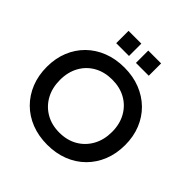

<svg xmlns="http://www.w3.org/2000/svg" viewBox="-249 -1165 1370 1370"><g transform="rotate(45 436.0 -480.0)"><path d="M435.5 12.5Q348 12.5 275.5 -16Q203 -44.5 150.5 -97Q98 -149.5 69.2 -221.2Q40.5 -293 40.5 -379.5Q40.5 -465 69.2 -536Q98 -607 150.5 -658.8Q203 -710.5 275.5 -739Q348 -767.5 435.5 -767.5Q523.5 -767.5 595.8 -739Q668 -710.5 720.8 -658.8Q773.5 -607 802.2 -536Q831 -465 831 -379.5Q831 -293 802.2 -221.2Q773.5 -149.5 720.8 -97Q668 -44.5 595.8 -16Q523.5 12.5 435.5 12.5ZM435.5 -110Q513.5 -110 572.5 -144.2Q631.5 -178.5 665 -239.2Q698.5 -300 698.5 -379.5Q698.5 -458.5 665 -518.5Q631.5 -578.5 572.5 -611.8Q513.5 -645 436 -645Q358 -645 298.8 -611.8Q239.5 -578.5 206.2 -518.5Q173 -458.5 173 -379.5Q173 -300 206.2 -239.2Q239.5 -178.5 298.8 -144.2Q358 -110 435.5 -110ZM271.5 -973H400.5V-848.5H271.5ZM470.5 -973H600V-848.5H470.5Z"/></g></svg>

Font: Hepta Slab SemiBold
Style: Regular
Weight: 600
Designer: Michael LaGattuta
Foundry: Michael LaGattuta
Version: Version 1.102